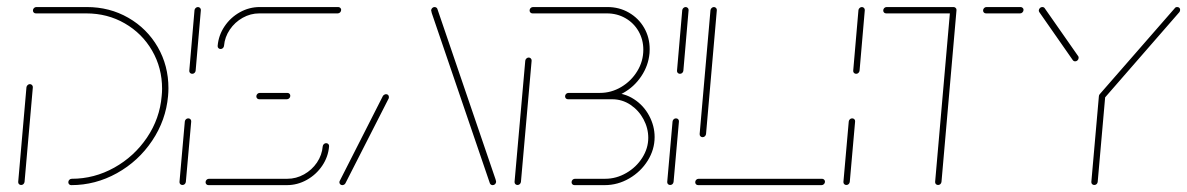

<svg xmlns="http://www.w3.org/2000/svg" viewBox="-20 -539 3456 559"><path d="M67 -294.1Q70.7 -294.1 73.3 -291.3Q75.9 -288.5 75.6 -284.8L51.5 -9.6Q51.1 -5.9 48.3 -3.1Q45.6 -0.4 41.5 -0.4Q37.8 -0.4 35.2 -3Q32.6 -5.6 33 -9.6L57 -284.8Q57.4 -288.5 60.4 -291.3Q63.3 -294.1 67 -294.1ZM178.9 -8.5Q178.9 -12.6 181.9 -15.6Q184.8 -18.5 188.9 -18.5Q254.4 -18.5 312.6 -50.9Q370.7 -83.3 408 -138.5Q445.2 -193.7 450.7 -259.3Q451.9 -270.4 451.9 -280.7Q451.9 -341.5 422.8 -391.7Q393.7 -441.9 343.3 -470.9Q293 -500 231.1 -500H84.4Q80.7 -500 78.3 -502.4Q75.9 -504.8 75.9 -508.5Q75.9 -512.6 78.9 -515.6Q81.9 -518.5 85.9 -518.5H232.6Q299.3 -518.5 353.7 -487.2Q408.1 -455.9 439.3 -401.9Q470.4 -347.8 470.4 -282.2Q470.4 -271.1 469.3 -259.3Q463 -188.9 423 -129.3Q383 -69.6 320.4 -34.8Q257.8 0 187.4 0Q183.7 0 181.3 -2.4Q178.9 -4.8 178.9 -8.5Z M511.1 -0.4Q507.4 -0.4 504.8 -3Q502.2 -5.6 502.6 -9.6L518.1 -185.2Q518.5 -188.9 521.3 -191.7Q524.1 -194.4 528.1 -194.4Q531.9 -194.4 534.4 -191.9Q537 -189.3 536.7 -185.2L521.1 -9.6Q520.7 -5.9 518 -3.1Q515.2 -0.4 511.1 -0.4ZM539.6 -324.1Q535.9 -324.1 533.3 -326.7Q530.7 -329.3 531.1 -333.3L546.3 -509.3Q546.7 -513 549.6 -515.7Q552.6 -518.5 556.3 -518.5Q560 -518.5 562.6 -515.7Q565.2 -513 564.8 -509.3L549.6 -333.3Q549.3 -329.6 546.5 -326.9Q543.7 -324.1 539.6 -324.1Z M929.6 -122.2Q933.3 -122.2 935.9 -119.6Q938.5 -117 938.1 -113Q935.6 -82.2 918 -56.3Q900.4 -30.4 873.1 -15.2Q845.9 0 815.2 0H587Q583.3 0 580.9 -2.4Q578.5 -4.8 578.5 -8.5Q578.5 -12.6 581.5 -15.6Q584.4 -18.5 588.5 -18.5H816.7Q842.2 -18.5 865.2 -31.3Q888.1 -44.1 902.8 -65.7Q917.4 -87.4 919.6 -113Q920 -116.7 922.8 -119.4Q925.6 -122.2 929.6 -122.2ZM825.2 -260Q825.2 -255.9 822.2 -253Q819.3 -250 815.2 -250H734.8Q731.1 -250 728.7 -252.4Q726.3 -254.8 726.3 -258.5Q726.3 -262.6 729.3 -265.6Q732.2 -268.5 736.3 -268.5H816.7Q820.4 -268.5 822.8 -266.1Q825.2 -263.7 825.2 -260ZM622.2 -396.3Q618.5 -396.3 615.9 -398.9Q613.3 -401.5 613.7 -405.6Q616.3 -436.3 633.7 -462.2Q651.1 -488.1 678.3 -503.3Q705.6 -518.5 736.3 -518.5H964.8Q968.1 -518.5 970.7 -516.1Q973.3 -513.7 973.3 -510.4Q973.3 -506.3 970.4 -503.1Q967.4 -500 963.3 -500H734.8Q709.3 -500 686.5 -487.2Q663.7 -474.4 649.1 -452.8Q634.4 -431.1 632.2 -405.6Q631.9 -401.9 629.1 -399.1Q626.3 -396.3 622.2 -396.3Z M976.7 0Q973 0 970.6 -2.4Q968.1 -4.8 968.1 -8.5Q968.1 -10.4 969.3 -12.6L1094.8 -259.6Q1096.3 -261.9 1098.9 -263.3Q1101.5 -264.8 1104.1 -264.8Q1108.1 -264.8 1110.4 -262Q1112.6 -259.3 1112.2 -255.6Q1112.2 -253.3 1111.5 -252.2L985.6 -5.2Q984.4 -3 981.9 -1.5Q979.3 0 976.7 0ZM1424.4 -9.3Q1424.1 -5.6 1421.3 -2.8Q1418.5 0 1414.4 0Q1408.9 0 1406.3 -5.2L1237 -501.1Q1235.2 -508.1 1235.2 -509.3Q1235.9 -513.3 1238.7 -515.9Q1241.5 -518.5 1245.2 -518.5Q1247.8 -518.5 1250.2 -517Q1252.6 -515.6 1253.3 -513.3L1422.6 -17.4Q1424.4 -11.9 1424.4 -9.3Z M1486.7 -0.4Q1483 -0.4 1480.4 -3Q1477.8 -5.6 1478.1 -9.6L1509.3 -362.2Q1509.6 -365.9 1512.6 -368.7Q1515.6 -371.5 1519.3 -371.5Q1523 -371.5 1525.6 -368.7Q1528.1 -365.9 1527.8 -362.2L1496.7 -9.6Q1496.3 -5.9 1493.5 -3.1Q1490.7 -0.4 1486.7 -0.4ZM1697 -268.5H1763.7Q1797.8 -268.5 1825.9 -250.2Q1854.1 -231.9 1870 -202Q1885.9 -172.2 1885.9 -140Q1885.9 -103.7 1865.9 -71.5Q1845.9 -39.3 1812.2 -19.6Q1778.5 0 1740.4 0H1652.6Q1648.9 0 1646.5 -2.4Q1644.1 -4.8 1644.1 -8.5Q1644.1 -12.6 1647 -15.6Q1650 -18.5 1654.1 -18.5H1741.9Q1774.4 -18.5 1803.5 -35.4Q1832.6 -52.2 1850 -79.8Q1867.4 -107.4 1867.4 -137.8Q1867.4 -165.9 1853.5 -191.9Q1839.6 -217.8 1815.6 -233.9Q1791.5 -250 1762.2 -250H1695.6ZM1625.2 -258.5Q1625.2 -262.6 1628.1 -265.6Q1631.1 -268.5 1635.2 -268.5H1726.7Q1759.6 -268.5 1788.7 -285.7Q1817.8 -303 1835.4 -331.9Q1853 -360.7 1853 -394.4Q1853 -423.7 1839.1 -448Q1825.2 -472.2 1800.9 -486.1Q1776.7 -500 1747 -500H1530.4Q1526.7 -500 1524.3 -502.4Q1521.9 -504.8 1521.9 -508.5Q1521.9 -512.6 1524.8 -515.6Q1527.8 -518.5 1531.9 -518.5H1748.5Q1783 -518.5 1811.1 -502.2Q1839.3 -485.9 1855.4 -458Q1871.5 -430 1871.5 -395.9Q1871.5 -388.1 1871.1 -384.4Q1867.8 -347.8 1847 -316.9Q1826.3 -285.9 1793.9 -268Q1761.5 -250 1725.2 -250H1633.7Q1630 -250 1627.6 -252.4Q1625.2 -254.8 1625.2 -258.5Z M1931.1 -0.4Q1927.4 -0.4 1924.8 -3Q1922.2 -5.6 1922.6 -9.6L1938.1 -185.2Q1938.5 -188.9 1941.3 -191.7Q1944.1 -194.4 1948.1 -194.4Q1951.9 -194.4 1954.4 -191.9Q1957 -189.3 1956.7 -185.2L1941.1 -9.6Q1940.7 -5.9 1938 -3.1Q1935.2 -0.4 1931.1 -0.4ZM1959.6 -324.1Q1955.9 -324.1 1953.3 -326.7Q1950.7 -329.3 1951.1 -333.3L1966.3 -509.3Q1966.7 -513 1969.6 -515.7Q1972.6 -518.5 1976.3 -518.5Q1980 -518.5 1982.6 -515.7Q1985.2 -513 1984.8 -509.3L1969.6 -333.3Q1969.3 -329.6 1966.5 -326.9Q1963.7 -324.1 1959.6 -324.1Z M2381.9 -10Q2381.9 -5.9 2378.9 -3Q2375.9 0 2371.9 0H2012.6Q2008.9 0 2006.5 -2.4Q2004.1 -4.8 2004.1 -8.5Q2004.1 -12.6 2007 -15.6Q2010 -18.5 2014.1 -18.5H2373.3Q2376.7 -18.5 2379.3 -16.1Q2381.9 -13.7 2381.9 -10ZM2025.6 -139.6Q2021.9 -139.6 2019.3 -142.2Q2016.7 -144.8 2017 -148.9L2048.5 -509.3Q2048.9 -513 2051.9 -515.7Q2054.8 -518.5 2058.5 -518.5Q2062.2 -518.5 2064.8 -515.7Q2067.4 -513 2067 -509.3L2035.6 -148.9Q2035.2 -145.2 2032.4 -142.4Q2029.6 -139.6 2025.6 -139.6Z M2444.1 -0.4Q2440.4 -0.4 2437.8 -3Q2435.2 -5.6 2435.6 -9.6L2451.1 -185.2Q2451.5 -188.9 2454.3 -191.7Q2457 -194.4 2461.1 -194.4Q2464.8 -194.4 2467.4 -191.9Q2470 -189.3 2469.6 -185.2L2454.1 -9.6Q2453.7 -5.9 2450.9 -3.1Q2448.1 -0.4 2444.1 -0.4ZM2472.6 -324.1Q2468.9 -324.1 2466.3 -326.7Q2463.7 -329.3 2464.1 -333.3L2479.3 -509.3Q2479.6 -513 2482.6 -515.7Q2485.6 -518.5 2489.3 -518.5Q2493 -518.5 2495.6 -515.7Q2498.1 -513 2497.8 -509.3L2482.6 -333.3Q2482.2 -329.6 2479.4 -326.9Q2476.7 -324.1 2472.6 -324.1Z M2764.8 -509.3 2721.1 -9.6Q2720.7 -5.9 2718 -3.1Q2715.2 -0.4 2711.1 -0.4Q2707.4 -0.4 2704.8 -3Q2702.2 -5.6 2702.6 -9.6L2746.3 -509.3ZM2551.5 -508.5Q2551.5 -512.6 2554.4 -515.6Q2557.4 -518.5 2561.5 -518.5H2756.3Q2759.6 -518.5 2762.2 -516.1Q2764.8 -513.7 2764.8 -510.4Q2764.8 -506.3 2761.9 -503.1Q2758.9 -500 2754.8 -500H2560Q2556.3 -500 2553.9 -502.4Q2551.5 -504.8 2551.5 -508.5ZM2842.2 -508.5Q2842.2 -512.6 2845.2 -515.6Q2848.1 -518.5 2852.2 -518.5H2951.5Q2954.8 -518.5 2957.4 -516.1Q2960 -513.7 2960 -510.4Q2960 -506.3 2957 -503.1Q2954.1 -500 2950 -500H2850.7Q2847 -500 2844.6 -502.4Q2842.2 -504.8 2842.2 -508.5Z M3189.3 -267.4Q3193 -267.4 3195.6 -264.6Q3198.1 -261.9 3197.8 -258.1L3175.9 -9.6Q3175.6 -5.9 3172.8 -3.1Q3170 -0.4 3165.9 -0.4Q3162.2 -0.4 3159.6 -3Q3157 -5.6 3157.4 -9.6L3179.3 -258.1Q3179.6 -261.9 3182.6 -264.6Q3185.6 -267.4 3189.3 -267.4ZM3120.4 -370.7Q3120.4 -366.7 3117.4 -363.5Q3114.4 -360.4 3110.4 -360.4Q3105.9 -360.4 3103.3 -364.1L3005.9 -503.7Q3004.4 -505.6 3004.4 -509.3Q3005.2 -513.3 3008 -515.9Q3010.7 -518.5 3014.4 -518.5Q3019.3 -518.5 3021.5 -515.2L3119.3 -375.2Q3120.4 -373.7 3120.4 -370.7ZM3407.4 -518.5Q3411.1 -518.5 3413.5 -516.3Q3415.9 -514.1 3415.9 -510.4Q3415.9 -506.7 3413.7 -503.7L3195.6 -253.3Q3191.9 -249.6 3187.8 -249.6Q3184.1 -249.6 3181.7 -252Q3179.3 -254.4 3179.3 -258.1Q3179.3 -261.5 3181.5 -264.4L3400.4 -515.2Q3402.6 -518.5 3407.4 -518.5Z"/></svg>

Font: 26F Galaxy Sans Hairline
Style: Italic
Weight: 50
Italic angle: -5°
Designer: C₂₉H₂₅N₃O₅
Version: Version 1.200